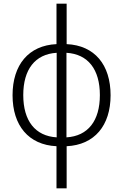

<svg xmlns="http://www.w3.org/2000/svg" viewBox="-20 -780 667 1040"><path d="M286 240H341V12C492 5 579 -100 579 -264C579 -429 493 -534 341 -541V-760H286V-541C135 -534 48 -429 48 -264C48 -100 135 5 286 12ZM106 -265C106 -404 170 -487 287 -494V-36C171 -43 106 -125 106 -265ZM521 -265C521 -126 457 -43 340 -36V-494C457 -487 521 -404 521 -265Z"/></svg>

Font: Noto Sans SemiCondensed Light
Style: Regular
Weight: 300
Width: 4
Designer: Monotype Design Team
Foundry: Monotype Imaging Inc.
Version: Version 2.013